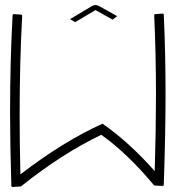

<svg xmlns="http://www.w3.org/2000/svg" viewBox="-20 -741 697 762"><path d="M637 -364Q637 -215 630 -8Q630 -3 625 -3L592 -5Q485 -133 382 -206Q227 -132 63 -1L30 1Q25 1 25 -4Q20 -169 20 -296Q20 -501 30 -680Q30 -685 35 -685L63 -683Q68 -683 68 -678Q58 -494 58 -285Q58 -169 61 -49Q233 -181 387 -250Q491 -178 594 -62Q599 -227 599 -361Q599 -532 592 -680Q592 -685 597 -685L625 -687Q630 -687 630 -682Q637 -534 637 -364ZM427 -663 359 -701 278 -653 258 -665 345 -717Q353 -721 359 -721Q365 -721 371 -718L445 -677Z"/></svg>

Font: Vibes
Style: Regular
Weight: 400
Designer: AbdElmomen Kadhim
Version: Version 1.100